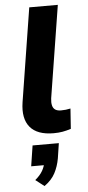

<svg xmlns="http://www.w3.org/2000/svg" viewBox="-65 -741 493 1078"><g transform="rotate(-5 181.5 -201.5)"><path d="M218 11Q126 11 85.5 -37.5Q45 -86 59 -177L143 -705H304L221 -185Q218 -162 222 -145.5Q226 -129 238 -121Q250 -113 270 -113Q285 -113 297.5 -114.5Q310 -116 324 -119L316 -5Q291 3 268.5 7Q246 11 218 11ZM141 302 92 264Q120 241 134 216.5Q148 192 151 168L177 185H76L94 69H242L229 154Q221 199 201.5 236Q182 273 141 302Z"/></g></svg>

Font: Nunito Sans 8pt ExtraBold
Style: Italic
Weight: 800
Italic angle: -9°
Version: Version 3.101;gftools[0.9.27]